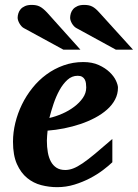

<svg xmlns="http://www.w3.org/2000/svg" viewBox="-20 -754 564 786"><path d="M333 -396Q333 -404.8 331.8 -413.3Q330.6 -421.9 326.9 -428.7Q323.2 -435.5 316.2 -439.7Q309.1 -443.8 297.9 -443.8Q274.4 -443.8 256.1 -427.2Q237.8 -410.6 223.6 -385Q209.5 -359.4 199.2 -328.9Q189 -298.3 182.1 -271Q208 -276.9 234.9 -288.6Q261.7 -300.3 283.4 -316.7Q305.2 -333 319.1 -353Q333 -373 333 -396ZM462.9 -395Q462.9 -368.7 450.9 -346.2Q439 -323.7 418 -305.2Q397 -286.6 368.9 -271.7Q340.8 -256.8 308.8 -246.1Q276.9 -235.4 242.4 -228.5Q208 -221.7 174.8 -219.2Q173.8 -210 172.9 -198.2Q171.9 -186.5 171.9 -178.2Q171.9 -152.3 175.8 -130.4Q179.7 -108.4 188.5 -92.3Q197.3 -76.2 211.7 -67.1Q226.1 -58.1 247.1 -58.1Q263.2 -58.1 279.8 -64.5Q296.4 -70.8 318.4 -85.7Q340.3 -100.6 369.6 -125Q398.9 -149.4 439.9 -185.1V-89.8Q425.3 -75.7 401.9 -57.9Q378.4 -40 348.6 -24.4Q318.8 -8.8 284.7 1.7Q250.5 12.2 213.9 12.2Q181.2 12.2 148.9 3.9Q116.7 -4.4 91.1 -25.4Q65.4 -46.4 49.3 -82.3Q33.2 -118.2 33.2 -173.8Q33.2 -211.9 42.7 -251Q52.2 -290 69.8 -326.2Q87.4 -362.3 112.8 -394Q138.2 -425.8 170.2 -449.2Q202.1 -472.7 240.2 -486.3Q278.3 -500 320.8 -500Q357.4 -500 384.3 -487.8Q411.1 -475.6 428.7 -458.7Q446.3 -441.9 454.6 -424.1Q462.9 -406.2 462.9 -395ZM239.3 -550.8 77.1 -639.2Q71.8 -642.1 67.4 -647.2Q63 -652.3 59.6 -658.2Q56.2 -664.1 54.2 -670.2Q52.2 -676.3 52.2 -681.2Q52.2 -689.9 55.2 -699.5Q58.1 -709 64.7 -716.6Q71.3 -724.1 82.3 -729Q93.3 -733.9 109.4 -733.9Q119.6 -733.9 127.4 -732.4Q135.3 -731 142.6 -727.3Q149.9 -723.6 157.2 -717.5Q164.6 -711.4 173.3 -702.1L309.1 -550.8ZM454.1 -550.8 292.5 -639.2Q287.1 -642.1 282.5 -647.2Q277.8 -652.3 274.4 -658.2Q271 -664.1 269 -670.2Q267.1 -676.3 267.1 -681.2Q267.1 -689.9 270 -699.5Q272.9 -709 279.5 -716.6Q286.1 -724.1 297.1 -729Q308.1 -733.9 324.2 -733.9Q334.5 -733.9 342.3 -732.4Q350.1 -731 357.4 -727.3Q364.7 -723.6 371.8 -717.5Q378.9 -711.4 387.2 -702.1L524.4 -550.8Z"/></svg>

Font: Charis SIL Phon
Style: Bold Italic
Weight: 700
Italic angle: -11°
Foundry: SIL International
Version: Version 5.000